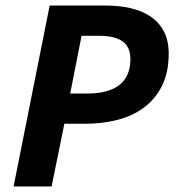

<svg xmlns="http://www.w3.org/2000/svg" viewBox="-20 -672 640 692"><path d="M29 0 159 -652H362Q410 -652 451 -642.5Q492 -633 522.5 -612.5Q553 -592 570.5 -559Q588 -526 588 -479Q588 -411 564 -363Q540 -315 499 -284.5Q458 -254 403.5 -240Q349 -226 288 -226H212L166 0ZM233 -335H296Q371 -335 410.5 -366Q450 -397 450 -459Q450 -503 421.5 -523Q393 -543 338 -543H274Z"/></svg>

Font: Source Code Pro
Style: Bold Italic
Weight: 700
Italic angle: -11°
Monospace: yes
Designer: Paul D. Hunt, Teo Tuominen
Foundry: Adobe Systems Incorporated
Version: Version 1.050;PS 1.000;hotconv 16.6.51;makeotf.lib2.5.65220